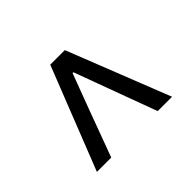

<svg xmlns="http://www.w3.org/2000/svg" viewBox="-92 -817 681 681"><g transform="rotate(-45 248.5 -477.0)"><path d="M60 -284 212 -670H285L437 -284H365L300 -460L251 -593H247L197 -460L132 -284Z"/></g></svg>

Font: RibengUni
Style: Regular
Weight: 400
Designer: (1) Dr. Andrew Glass (Program Manager at Microsoft Corporation)
(2) Bivuti Chakma (Suz Moriz)
(3) Paul D. Hunt (Adobe Co
Foundry: Bivuti Chakma and Jyoti Chakma
Version: Version 1.2020